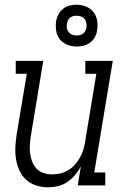

<svg xmlns="http://www.w3.org/2000/svg" viewBox="-20 -789 540 817"><path d="M185 8Q158 8 133.5 0Q109 -8 91 -24.5Q73 -41 62.5 -64Q52 -87 48 -112.5Q44 -138 45.5 -164.5Q47 -191 51 -218L94 -475H47V-530H164L111 -209Q108 -190 107 -171Q106 -152 108.5 -134Q111 -116 117.5 -99.5Q124 -83 136.5 -70.5Q149 -58 166 -52.5Q183 -47 202 -47Q220 -47 237 -51Q254 -55 270 -64.5Q286 -74 298.5 -88Q311 -102 320 -118Q329 -134 334 -150.5Q339 -167 342 -185L390 -475H343V-530H460L381 -55H428V0H311L324 -81Q314 -62 299.5 -44.5Q285 -27 266.5 -14.5Q248 -2 226.5 3Q205 8 185 8ZM306 -591Q285 -591 265.5 -599Q246 -607 234 -622.5Q222 -638 219 -659Q216 -680 219 -701Q222 -716 229.5 -729.5Q237 -743 249.5 -752.5Q262 -762 277 -765.5Q292 -769 306 -769Q327 -769 346.5 -761Q366 -753 378 -737.5Q390 -722 393.5 -701Q397 -680 393 -659Q391 -644 383.5 -630.5Q376 -617 363 -607.5Q350 -598 335.5 -594.5Q321 -591 306 -591ZM306 -638Q313 -638 320 -639.5Q327 -641 333 -645.5Q339 -650 342.5 -656.5Q346 -663 348 -670Q349 -680 347.5 -690Q346 -700 340.5 -707.5Q335 -715 325.5 -718.5Q316 -722 306 -722Q299 -722 292 -720.5Q285 -719 279 -714.5Q273 -710 269.5 -703.5Q266 -697 265 -690Q263 -680 264.5 -670Q266 -660 272 -652.5Q278 -645 287 -641.5Q296 -638 306 -638Z"/></svg>

Font: Iosevka Slab Light Oblique
Style: Regular
Weight: 300
Italic angle: -9°
Monospace: yes
Designer: Belleve Invis
Foundry: Belleve Invis
Version: Version 11.1.1; ttfautohint (v1.8.3)